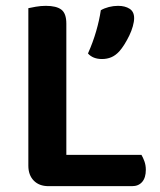

<svg xmlns="http://www.w3.org/2000/svg" viewBox="-20 -635 547 657"><path d="M146 2Q114 2 95.5 -17Q77 -36 77 -68V-607Q85 -609 102.5 -612Q120 -615 137 -615Q173 -615 190 -602Q207 -589 207 -554V-105H464Q469 -97 474 -83.5Q479 -70 479 -54Q479 -27 466.5 -12.5Q454 2 432 2ZM388 -459Q375 -445 360.5 -439Q346 -433 329 -433Q298 -433 281 -452Q298 -490 309 -528Q320 -566 325 -600Q337 -607 352.5 -611Q368 -615 384 -615Q408 -615 423.5 -605Q439 -595 439 -573Q439 -561 434.5 -545Q430 -529 422.5 -513.5Q415 -498 406 -483.5Q397 -469 388 -459Z"/></svg>

Font: Baloo Bhai 2 SemiBold
Style: Regular
Weight: 600
Designer: Supriya Tembe, Noopur Datye and Ek Type
Foundry: Ek Type
Version: Version 1.640;PS 1.000;hotconv 16.6.51;makeotf.lib2.5.65220;